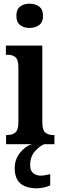

<svg xmlns="http://www.w3.org/2000/svg" viewBox="-20 -784 331 1044"><path d="M141 -632Q110 -632 89.5 -647.5Q69 -663 69 -698Q69 -733 89.5 -748.5Q110 -764 141 -764Q171 -764 192.5 -748.5Q214 -733 214 -698Q214 -663 192.5 -647.5Q171 -632 141 -632ZM13 0V-50H22Q48 -50 64 -64Q80 -78 80 -121V-418Q80 -459 64.5 -472.5Q49 -486 24 -486H12V-536H210V-122Q210 -78 225.5 -64Q241 -50 267 -50H276V0ZM182 240Q122 240 91 213.5Q60 187 60 130Q60 83 89 46.5Q118 10 155 0H221Q195 10 169.5 39Q144 68 144 115Q144 144 160.5 157.5Q177 171 201 171Q222 171 253 163V224Q240 231 217.5 235.5Q195 240 182 240Z"/></svg>

Font: Noto Serif ExtraCondensed
Style: Bold
Weight: 700
Width: 2
Designer: Monotype Design Team
Foundry: Monotype Imaging Inc.
Version: Version 2.014; ttfautohint (v1.8.4.7-5d5b)